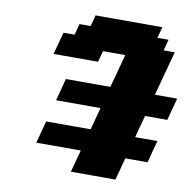

<svg xmlns="http://www.w3.org/2000/svg" viewBox="-92 -968 1069 1062"><g transform="rotate(10 442.0 -437.5)"><path d="M375 0H625Q630.9 -21 642.1 -62.5Q653.3 -104 658.7 -125H783.7Q789.1 -145.5 800 -187.3Q811 -229 816.9 -250H691.9Q697.3 -270.5 708.5 -312.3Q719.7 -354 725.6 -375H850.6Q856 -395.5 866.9 -437.3Q877.9 -479 883.8 -500H758.8Q770 -541.5 792.5 -625Q814.9 -708.5 826.2 -750H763.7L780.3 -812.5H717.8L734.4 -875H359.4L342.8 -812.5H280.3L263.7 -750H201.2Q195.8 -729.5 184.6 -687.7Q173.3 -646 167.5 -625H417.5L434.1 -687.5H559.1L508.8 -500H258.8Q253.4 -479 242.4 -437.5Q231.4 -396 225.6 -375H475.6Q469.7 -354 458.5 -312.3Q447.3 -270.5 441.9 -250H191.9Q186.5 -229 175.5 -187.3Q164.6 -145.5 158.7 -125H408.7Q402.8 -104 391.6 -62.5Q380.4 -21 375 0Z"/></g></svg>

Font: Faithful 32x
Style: BoldOblique
Weight: 400
Foundry: Faithful Resource Pack
Version: Version 1.0; January 27, 2023